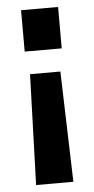

<svg xmlns="http://www.w3.org/2000/svg" viewBox="-51 -532 366 744"><g transform="rotate(-5 132.0 -160.0)"><path d="M191 -250 204 180H59L73 -250ZM204 -500V-339H60V-500Z"/></g></svg>

Font: Titillium Web
Style: Bold
Weight: 700
Designer: Mohamed Gaber, Accademia di Belle Arti di Urbino
Foundry: Kief Type Foundry, Accademia di Belle Arti di Urbino
Version: Version 3.000